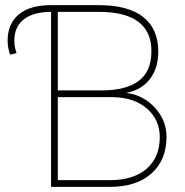

<svg xmlns="http://www.w3.org/2000/svg" viewBox="-20 -731 725 751"><path d="M179.7 0V-684.6Q110.8 -684.6 73.5 -655.5Q36.1 -626.5 36.1 -571.8Q36.1 -546.9 44.9 -523.4L19.5 -517.1Q9.8 -545.4 9.8 -571.8Q9.8 -637.7 53.2 -674.3Q96.7 -710.9 179.7 -710.9H366.7Q481.4 -710.9 540.3 -664.3Q599.1 -617.7 599.1 -528.8Q599.1 -464.4 566.4 -421.9Q533.7 -379.4 474.1 -367.7Q541.5 -358.9 586.4 -309.3Q631.3 -259.8 631.3 -195.8Q631.3 -105 572.5 -52.5Q513.7 0 408.7 0ZM206.1 -351.1V-26.4H411.6Q502 -26.4 553.5 -71Q605 -115.7 605 -194.8Q605 -262.2 555.2 -305.9Q505.4 -349.6 421.9 -351.1ZM206.1 -377.4H376.5Q473.6 -377.4 522.9 -414.8Q572.3 -452.1 572.3 -530.8Q572.3 -682.1 372.6 -684.6H206.1Z"/></svg>

Font: Roboto Thin
Style: Regular
Weight: 250
Designer: Google
Version: Version 2.134; 2016